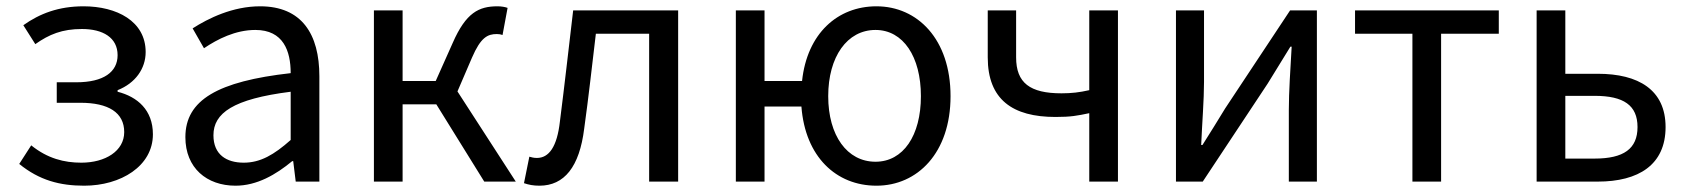

<svg xmlns="http://www.w3.org/2000/svg" viewBox="-20 -576 5350 609"><path d="M247 13C363 13 465 -49 465 -150C465 -227 416 -269 353 -285V-290C409 -312 442 -358 442 -411C442 -509 350 -556 245 -556C166 -556 106 -533 54 -496L92 -436C136 -467 177 -484 240 -484C306 -484 353 -457 353 -401C353 -348 309 -315 222 -315H160V-250H235C324 -250 374 -219 374 -157C374 -97 314 -60 238 -60C184 -60 131 -73 79 -115L41 -56C105 -4 170 13 247 13Z M727 13C795 13 855 -22 907 -65H910L918 0H993V-334C993 -468 937 -556 805 -556C718 -556 641 -518 591 -486L627 -423C670 -452 727 -481 790 -481C879 -481 902 -414 902 -344C671 -318 568 -259 568 -141C568 -43 636 13 727 13ZM753 -60C699 -60 657 -85 657 -147C657 -217 719 -262 902 -285V-132C849 -85 806 -60 753 -60Z M1166 0H1257V-245H1364L1516 0H1616L1431 -286L1477 -393C1505 -458 1527 -468 1556 -468C1564 -468 1568 -467 1574 -465L1590 -551C1582 -554 1570 -556 1558 -556C1499 -556 1458 -536 1416 -440L1362 -319H1257V-543H1166Z M1691 13C1770 13 1818 -47 1833 -168C1847 -268 1858 -369 1870 -469H2039V0H2131V-543H1798C1784 -425 1771 -308 1756 -191C1747 -110 1721 -75 1683 -75C1673 -75 1666 -77 1659 -79L1642 5C1657 10 1671 13 1691 13Z M2405 0V-238H2522C2534 -79 2632 13 2760 13C2890 13 2995 -91 2995 -271C2995 -452 2890 -556 2760 -556C2637 -556 2540 -470 2524 -319H2405V-543H2314V0ZM2607 -271C2607 -396 2667 -481 2757 -481C2845 -481 2901 -396 2901 -271C2901 -146 2845 -63 2757 -63C2667 -63 2607 -146 2607 -271Z M3113 -543V-394C3113 -260 3192 -205 3328 -205C3377 -205 3397 -209 3435 -217V0H3526V-543H3435V-290C3404 -283 3379 -280 3347 -280C3247 -280 3203 -313 3203 -394V-543Z M3710 0H3795L4001 -311C4021 -344 4052 -394 4073 -428H4077C4073 -357 4068 -285 4068 -227V0H4157V-543H4072L3866 -232C3846 -199 3815 -149 3794 -116H3790C3793 -186 3799 -259 3799 -316V-543H3710Z M4278 -469H4460V0H4551V-469H4734V-543H4278Z M5048 0C5177 0 5263 -53 5263 -173C5263 -291 5177 -342 5048 -342H4945V-543H4854V0ZM5038 -272C5130 -272 5174 -242 5174 -173C5174 -104 5130 -73 5038 -73H4945V-272Z"/></svg>

Font: Kinto Sans
Style: Regular
Weight: 400
Designer: Authors: Ryoko NISHIZUKA  (kana & ideographs); Paul D. Hunt (Latin, Greek & Cyrillic); Wenlong ZHANG  (bopomofo); Sandol
Foundry: Adobe Systems Incorporated, ookami Inc.
Version: Version 0.001